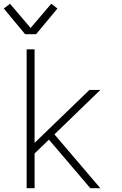

<svg xmlns="http://www.w3.org/2000/svg" viewBox="-27 -996 647 1016"><path d="M114 0V-735H156V-240L446 -520H504L261 -285L504 0H451L232 -257L156 -184V0ZM106 -815 -7 -951 26 -976 135 -848 244 -976 277 -951 164 -815Z"/></svg>

Font: Iosevka Aile Extralight
Style: Regular
Weight: 200
Designer: Belleve Invis
Foundry: Belleve Invis
Version: Version 31.1.0; ttfautohint (v1.8.4)